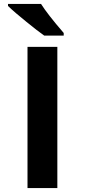

<svg xmlns="http://www.w3.org/2000/svg" viewBox="-20 -951 429 971"><path d="M302.2 -771V-784.2C246.1 -849.1 208 -898.4 187.5 -931.2H20.5V-920.9C42.5 -899.4 73.7 -872.6 113.3 -840.8C152.8 -808.6 183.1 -785.2 203.6 -771ZM270 -713.9H119.1V0H270Z"/></svg>

Font: Noto Reveo Sans
Style: Bold
Weight: 700
Designer: Monotype Design team
Foundry: Monotype Imaging Inc.
Version: Version 1.04